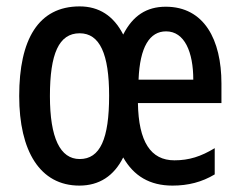

<svg xmlns="http://www.w3.org/2000/svg" viewBox="-20 -663 751 600"><path d="M498 -642C438 -642 395 -614 365 -555C335 -614 289 -643 229 -643C100 -643 40 -540 40 -363C40 -191 105 -83 228 -83C290 -83 336 -113 365 -171C398 -113 448 -83 519 -83C568 -83 611 -94 651 -118V-200C608 -174 571 -162 525 -162C451 -162 413 -220 411 -341H672V-402C672 -539 618 -642 498 -642ZM499 -565C557 -565 584 -500 584 -414H413C417 -517 448 -565 499 -565ZM229 -559C292 -559 321 -494 321 -364C321 -229 293 -166 229 -166C168 -166 136 -232 136 -363C136 -495 164 -559 229 -559Z"/></svg>

Font: Noto Sans Kannada UI ExtraCondensed Medium
Style: Regular
Weight: 500
Width: 2
Designer: Jelle Bosma - Monotype Design Team
Foundry: Monotype Imaging Inc.
Version: Version 2.005